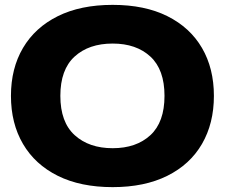

<svg xmlns="http://www.w3.org/2000/svg" viewBox="-20 -759 924 789"><path d="M443 10Q311 10 217.5 -36.5Q124 -83 74.5 -167.5Q25 -252 25 -365Q25 -478 74.5 -562Q124 -646 217.5 -692.5Q311 -739 443 -739Q575 -739 668 -692.5Q761 -646 810 -562Q859 -478 859 -365Q859 -252 810 -167.5Q761 -83 667.5 -36.5Q574 10 443 10ZM443 -150Q540 -150 598 -203.5Q656 -257 656 -365Q656 -473 598 -526.5Q540 -580 443 -580Q345 -580 286.5 -526.5Q228 -473 228 -365Q228 -257 287 -203.5Q346 -150 443 -150Z"/></svg>

Font: Mona Sans Expanded ExtraBold
Style: Regular
Weight: 800
Width: 7
Designer: Deni Anggara
Foundry: GitHub
Version: Version 1.001; ttfautohint (v1.8.4.7-5d5b);gftools[0.9.33]